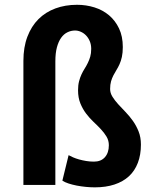

<svg xmlns="http://www.w3.org/2000/svg" viewBox="-20 -783 640 813"><path d="M214.4 0H79.1V-525.4Q79.1 -583 95.9 -627.4Q112.8 -671.9 142.8 -701.9Q172.9 -731.9 214.6 -747.3Q256.3 -762.7 306.2 -762.7Q344.7 -762.7 379.9 -751.7Q415 -740.7 441.7 -718.3Q468.3 -695.8 484.1 -662.4Q500 -628.9 500 -584Q500 -559.6 496.1 -542Q492.2 -524.4 486.1 -511Q480 -497.6 473.1 -486.6Q466.3 -475.6 460.2 -463.9Q454.1 -452.1 450.2 -438.5Q446.3 -424.8 446.3 -406.2Q446.3 -389.2 456.1 -373.5Q465.8 -357.9 480.2 -342Q494.6 -326.2 511.5 -308.8Q528.3 -291.5 542.7 -271.2Q557.1 -251 566.9 -226.3Q576.7 -201.7 576.7 -170.9Q576.7 -127.4 563.7 -93.5Q550.8 -59.6 525.9 -36.6Q501 -13.7 464.6 -1.7Q428.2 10.3 381.8 10.3Q362.8 10.3 342.8 8.3Q322.8 6.3 304.2 2.7Q285.6 -1 270 -6.1Q254.4 -11.2 244.1 -18.1L270.5 -126Q278.3 -121.6 289.6 -116.7Q300.8 -111.8 314.7 -107.9Q328.6 -104 344.7 -101.3Q360.8 -98.6 377.9 -98.6Q407.7 -98.6 424.3 -117.4Q440.9 -136.2 440.9 -168Q440.9 -188 431.2 -204.3Q421.4 -220.7 407 -236.1Q392.6 -251.5 375.7 -267.3Q358.9 -283.2 344.5 -302.2Q330.1 -321.3 320.3 -345.2Q310.5 -369.1 310.5 -400.9Q310.5 -422.4 314.7 -438.5Q318.8 -454.6 325 -467.8Q331.1 -481 338.4 -492.4Q345.7 -503.9 351.8 -516.4Q357.9 -528.8 362.1 -543Q366.2 -557.1 366.2 -576.2Q366.2 -594.2 360.1 -608.6Q354 -623 344.2 -633.1Q334.5 -643.1 322.3 -648.4Q310.1 -653.8 297.9 -653.8Q280.8 -653.8 265.4 -646.2Q250 -638.7 238.8 -622.8Q227.5 -606.9 220.9 -582.3Q214.4 -557.6 214.4 -523.4Z"/></svg>

Font: TypoPRO Roboto Mono
Style: Bold
Weight: 700
Designer: Google
Version: Version 2.000986; 2015; ttfautohint (v1.3)